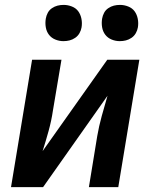

<svg xmlns="http://www.w3.org/2000/svg" viewBox="-20 -764 640 784"><path d="M25 0 111 -520H231L196 -312Q190 -271 178.5 -229.5Q167 -188 154 -147L418 -520H549L463 0H343L377 -208Q384 -249 395.5 -290.5Q407 -332 419 -373L156 0ZM469 -596Q452 -596 436 -602.5Q420 -609 410 -622Q400 -635 397 -652.5Q394 -670 397 -688Q399 -700 405 -711.5Q411 -723 422 -730.5Q433 -738 445 -741Q457 -744 470 -744Q487 -744 503.5 -737.5Q520 -731 529.5 -718Q539 -705 542.5 -687.5Q546 -670 543 -652Q541 -640 534.5 -628.5Q528 -617 517 -609.5Q506 -602 494 -599Q482 -596 469 -596ZM239 -596Q222 -596 206 -602.5Q190 -609 180 -622Q170 -635 167 -652.5Q164 -670 167 -688Q169 -700 175 -711.5Q181 -723 192 -730.5Q203 -738 215 -741Q227 -744 240 -744Q257 -744 273.5 -737.5Q290 -731 299.5 -718Q309 -705 312.5 -687.5Q316 -670 313 -652Q311 -640 304.5 -628.5Q298 -617 287 -609.5Q276 -602 264 -599Q252 -596 239 -596Z"/></svg>

Font: Iosevka Extended Oblique
Style: Bold
Weight: 700
Width: 7
Italic angle: -9°
Monospace: yes
Designer: Belleve Invis
Foundry: Belleve Invis
Version: Version 32.5.0; ttfautohint (v1.8.4)